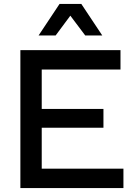

<svg xmlns="http://www.w3.org/2000/svg" viewBox="-20 -960 683 980"><path d="M502 -779H415L339 -880L264 -779H177L284 -940H395ZM84 0V-704H595V-605H193V-404H508V-308H193V-99H610V0Z"/></svg>

Font: Prodigy Sans Medium
Style: Regular
Weight: 500
Designer: Wei Huang
Foundry: Wei Huang
Version: Version 1.003; ttfautohint (v1.8.3)